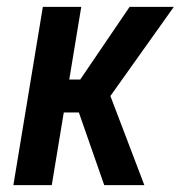

<svg xmlns="http://www.w3.org/2000/svg" viewBox="-20 -540 540 560"><path d="M19 0 105 -520H217L182 -308H214L358 -520H487L302 -260L401 0H284L210 -212H166L131 0Z"/></svg>

Font: Iosevka Oblique
Style: Bold
Weight: 700
Italic angle: -9°
Monospace: yes
Designer: Belleve Invis
Foundry: Belleve Invis
Version: Version 32.5.0; ttfautohint (v1.8.4)